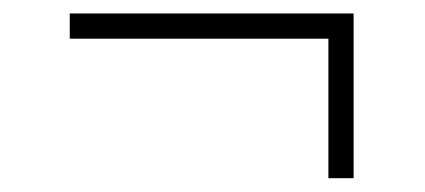

<svg xmlns="http://www.w3.org/2000/svg" viewBox="-20 -392 615 278"><path d="M81 -372.5H492V-134H455.5V-336H81Z"/></svg>

Font: Newsreader Display Medium
Style: Regular
Weight: 500
Designer: Hugues Gentile
Foundry: Production Type
Version: Version 1.001